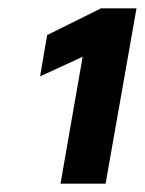

<svg xmlns="http://www.w3.org/2000/svg" viewBox="-20 -720 347 460"><path d="M178 -584 76 -537 93 -636 222 -700H307L233 -280H125Z"/></svg>

Font: Chakra Petch SemiBold
Style: Italic
Weight: 600
Italic angle: -10°
Designer: Katatrad Aksorn Co.,Ltd.
Foundry: Cadson Demak Co.,Ltd.
Version: Version 1.000; ttfautohint (v1.6)